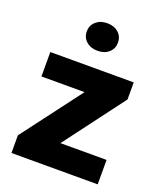

<svg xmlns="http://www.w3.org/2000/svg" viewBox="-139 -847 794 938"><g transform="rotate(20 257.5 -378.0)"><path d="M481 -127V0H32.7V-91.8L266.6 -401.4H42.5V-528.3H476.1V-439.5L241.2 -127ZM175.3 -684.1Q175.3 -715.8 198 -735.8Q220.7 -755.9 256.3 -755.9Q292.5 -755.9 314.9 -735.8Q337.4 -715.8 337.4 -684.1Q337.4 -652.8 314.9 -632.8Q292.5 -612.8 256.3 -612.8Q220.7 -612.8 198 -632.8Q175.3 -652.8 175.3 -684.1Z"/></g></svg>

Font: Vazirmatn FD Black
Style: Regular
Weight: 900
Designer: Saber Rastikerdar
Foundry: Saber Rastikerdar
Version: Version 33.003